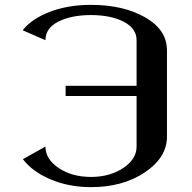

<svg xmlns="http://www.w3.org/2000/svg" viewBox="-20 -770 790 790"><path d="M74.2 -115.2 167 -167Q167 -115.2 221.7 -78.6Q276.4 -42 354.5 -42Q431.6 -42 486.8 -78.6Q542 -115.2 542 -167V-375H250V-417H542V-604.5Q542 -653.3 488.8 -680.7Q435.5 -708 354.5 -708Q273.4 -708 220.2 -681.2Q167 -654.3 167 -604.5L73.2 -645.5Q111.3 -693.4 186 -721.7Q260.7 -750 354.5 -750Q487.3 -750 577.1 -698.7Q667 -647.5 667 -562.5V-208Q667 -122.1 576.2 -61Q485.4 0 354.5 0Q263.7 0 188.5 -31.7Q113.3 -63.5 74.2 -115.2Z"/></svg>

Font: okolaks
Style: Bold
Weight: 600
Width: 8
Version: Version 000.6.0